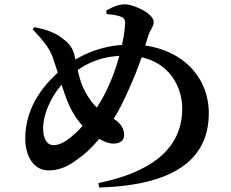

<svg xmlns="http://www.w3.org/2000/svg" viewBox="-20 -808 1040 864"><path d="M422.6 15.9 426.2 35.8C792.2 24.9 919.6 -110.5 919.6 -299.5C919.6 -473.5 780.5 -607.6 567.6 -607.6C424.6 -607.6 318.4 -549 250.7 -490.5C194.4 -441.1 93.6 -340.6 93.6 -184.4C93.6 -113.5 125.6 -41.2 199.3 -41.2C265.4 -41.2 310.7 -76.6 351.1 -108.1C404.2 -149 481.5 -240.5 534.7 -352C595.4 -479.9 617.6 -544.6 645.2 -641.3C654.7 -674.3 671.6 -686.8 671.6 -708.8C671.6 -747.5 581.6 -788.5 542.5 -788.5C517.1 -788.5 488 -778.8 457.9 -759.8L459.9 -744.3C481.7 -742.9 502.1 -740.1 518.2 -735.1C534 -730.1 543.8 -723.4 543 -701.1C540 -640.3 514.5 -506.2 449.2 -380.9C407.5 -300.7 348.8 -231.5 300.3 -191.6C275 -171.2 248.1 -154.7 219.8 -154.7C194.5 -154.7 174 -179.7 174 -230.4C174 -293.9 212.5 -394.1 298.3 -468.6C375.1 -534.6 457.5 -557.6 546.5 -557.6C723.5 -557.6 800 -434 800 -318.8C800 -177.5 714.1 -44.3 422.6 15.9ZM490 -161.8C519.1 -161.8 538.6 -174.6 538.6 -200.3C538.6 -241.9 505.9 -267.4 476.4 -281.6C433.7 -302.4 398.1 -332.9 364.9 -392.1C333.5 -448.9 326.9 -512 314.9 -560.6C304.4 -603.2 279.2 -622.1 252.4 -641.6C225.2 -662.3 181.7 -676.9 134.9 -685.8L126.9 -675.7C167.4 -634.5 202.2 -592.9 217.9 -548.4C237.8 -492.8 263.6 -396.5 289.1 -339.1C311.3 -289.3 345.4 -233.3 413.1 -191.1C434.6 -177.4 464.8 -161.8 490 -161.8Z"/></svg>

Font: Source Han Serif TW VF
Style: Regular
Weight: 250
Designer: Ryoko NISHIZUKA 西塚涼子 (kana & ideographs); Frank Grießhammer (Latin, Greek & Cyrillic); Wenlong ZHANG 张文龙 (bopomofo); San
Foundry: Adobe
Version: Version 2.002;hotconv 1.1.0;makeotfexe 2.6.0